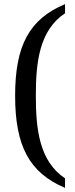

<svg xmlns="http://www.w3.org/2000/svg" viewBox="-20 -779 363 927"><path d="M294 128V82C169 -1 153 -158 153 -317C153 -476 169 -632 294 -715V-759C121 -687 53 -558 53 -317C53 -75 121 55 294 128Z"/></svg>

Font: Noto Serif Ethiopic SmCn
Style: Regular
Weight: 400
Width: 4
Designer: Monotype Design Team
Foundry: Monotype Imaging Inc.
Version: Version 2.102